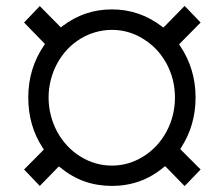

<svg xmlns="http://www.w3.org/2000/svg" viewBox="-20 -627 753 650"><path d="M533.7 -60.5Q458.5 2.4 358.9 2.4Q309.6 2.4 266.1 -12.9Q222.7 -28.3 184.6 -59.6L179.7 -63.5L174.8 -59.1L114.7 2.4L61.5 -53.2L124.5 -116.7L128.4 -121.1L125 -126Q75.7 -200.7 75.7 -296.9Q75.7 -395 128.9 -473.1L132.3 -478L128.4 -481.9L61.5 -550.8L114.7 -606.4L181.2 -539.1L186 -534.2L190.9 -538.1Q228.5 -566.9 270.5 -581.1Q312.5 -595.2 358.9 -595.2Q452.1 -595.2 527.8 -537.6L532.7 -533.7L537.6 -538.1L605 -606.9L659.2 -550.8L590.3 -481L586.4 -476.6L589.8 -471.7Q642.1 -393.6 642.1 -296.9Q642.1 -203.1 593.3 -127.4L590.3 -122.6L594.2 -118.2L659.2 -53.2L605 2.9L543.9 -59.6L539.1 -64.5ZM144.5 -296.9Q144.5 -266.1 151.9 -237.1Q159.2 -208 173.3 -181.6Q202.6 -127.9 252 -97.2Q301.8 -66.4 358.9 -66.4Q387.7 -66.4 414.3 -74.2Q440.9 -82 465.8 -97.7Q515.1 -128.4 543.7 -181.6Q572.3 -234.9 572.3 -296.9Q572.3 -358.4 543.9 -411.6Q534.2 -429.2 522.5 -444.3Q510.7 -459.5 496.3 -472.2Q481.9 -484.9 465.3 -495.1Q440.4 -510.7 413.8 -518.3Q387.2 -525.9 358.9 -525.9Q301.3 -525.4 252 -495.6Q202.6 -465.3 173.3 -411.6Q159.2 -385.3 151.9 -356.4Q144.5 -327.6 144.5 -296.9Z"/></svg>

Font: Vazir Light UI
Style: Light-UI
Weight: 300
Designer: Saber Rastikerdar
Foundry: Saber Rastikerdar
Version: Version 30.0.0